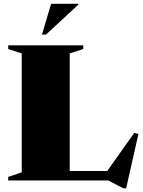

<svg xmlns="http://www.w3.org/2000/svg" viewBox="-20 -955 755 1016"><path d="M647.5 41.5H632.5L553 0H23.5V-19L95 -43V-672.5L23.5 -695.5V-715H420.5V-695.5L349 -672.5V-50H547.5L690 -251.5L712.5 -246ZM202 -772 250.5 -935H394V-930L223.5 -772Z"/></svg>

Font: Newsreader 72pt ExtraBold
Style: Regular
Weight: 800
Designer: Hugues Gentile
Foundry: Production Type
Version: Version 1.003; ttfautohint (v1.8.3)